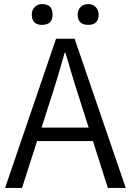

<svg xmlns="http://www.w3.org/2000/svg" viewBox="-20 -922 642 942"><path d="M136 -851Q136 -873 151 -888Q165 -902 186 -902Q238 -902 238 -851Q238 -800 186 -800Q136 -800 136 -851ZM361 -851Q361 -873 376 -888Q391 -902 413 -902Q435 -902 449 -888Q464 -873 464 -851Q464 -800 413 -800Q361 -800 361 -851ZM255 -732H346L597 0H509L436 -230H162L88 0H5ZM415 -296 377 -415Q349 -499 301 -663H297Q263 -540 222 -415L184 -296Z"/></svg>

Font: Source Han Sans CN Normal
Style: Regular
Weight: 350
Designer: Ryoko NISHIZUKA 西塚涼子 (kana, bopomofo & ideographs); Paul D. Hunt (Latin, Greek & Cyrillic); Sandoll Communications 산돌커뮤니
Foundry: Adobe
Version: Version 2.004;hotconv 1.0.118;makeotfexe 2.5.65603